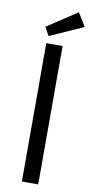

<svg xmlns="http://www.w3.org/2000/svg" viewBox="-100 -945 469 984"><g transform="rotate(10 135.0 -452.5)"><path d="M175 -720V0H90V-720ZM227 -905 270 -836 95 -758 71 -802Z"/></g></svg>

Font: Carrois Gothic SC
Style: Regular
Weight: 400
Designer: Ralph du Carrois
Foundry: Ralph du Carrois
Version: Version 1.002